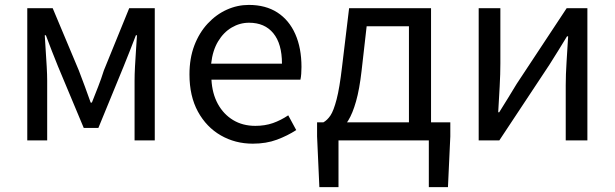

<svg xmlns="http://www.w3.org/2000/svg" viewBox="-20 -577 2526 789"><path d="M92.1 0V-543.4H196.5L303.8 -287.8Q316.6 -253.8 328.9 -221.2Q341.1 -188.6 352.6 -155.5H357.6Q370.6 -188.6 383.5 -221.2Q396.3 -253.8 406.9 -287.8L511 -543.4H616V0H533V-245.5Q533 -269.7 534.7 -302.7Q536.4 -335.7 538.8 -370.1Q541.1 -404.5 542.9 -432.2H538.5Q526.5 -400.3 513.3 -367.3Q500 -334.2 488 -304L384.3 -51.4H324.1L218.4 -304Q206.4 -334.2 193.1 -367.5Q179.9 -400.7 168.5 -432.2H163.9Q165.6 -404.5 167.8 -370.1Q170 -335.7 172 -302.7Q173.9 -269.7 173.9 -245.5V0Z M1018.7 13.4Q946.5 13.4 887.4 -20.6Q828.3 -54.6 793.4 -118.2Q758.6 -181.9 758.6 -271Q758.6 -337.5 778.6 -390.1Q798.7 -442.7 833.5 -480.1Q868.4 -517.6 912 -537.2Q955.6 -556.8 1002.4 -556.8Q1071.6 -556.8 1119.8 -525.7Q1168 -494.5 1193.4 -437.1Q1218.9 -379.7 1218.9 -301.7Q1218.9 -287.4 1217.9 -274.1Q1217 -260.7 1214.6 -249.7H848.9Q852 -192.4 875.3 -149.8Q898.7 -107.2 938.1 -83.5Q977.4 -59.8 1029.3 -59.8Q1068.8 -59.8 1101.5 -71.2Q1134.1 -82.7 1164.5 -103.1L1197.3 -42.5Q1161.8 -19.4 1118 -3Q1074.2 13.4 1018.7 13.4ZM847.7 -315.5H1138.7Q1138.7 -397.1 1103.2 -440.3Q1067.8 -483.6 1003.5 -483.6Q965.5 -483.6 932.1 -463.9Q898.7 -444.3 876.2 -406.9Q853.7 -369.6 847.7 -315.5Z M1371 0V192.1H1292.4L1283 -16.5V-74.3H1830.5V-16.5L1820.8 192.1H1742.2V0ZM1660.5 -27.6V-469H1486.7L1465.8 -285.3Q1457.2 -210 1443.1 -160.5Q1429.1 -111 1411.1 -81.9Q1393.2 -52.8 1372.6 -39.1Q1352 -25.4 1330.5 -20.8L1309 -74.3Q1324.8 -83 1338 -102.5Q1351.1 -122 1363.2 -168.5Q1375.4 -214.9 1385.6 -302.5L1414.6 -543.4H1751.3V-27.6Z M1947.1 0V-543.4H2036.2V-316.1Q2036.2 -273.5 2033.3 -220.9Q2030.4 -168.3 2027.3 -115.7H2031.5Q2047.3 -141.1 2067.8 -174.2Q2088.4 -207.3 2103.2 -232.3L2308.7 -543.4H2393.8V0H2304.8V-226.7Q2304.8 -269.9 2308.2 -322.5Q2311.5 -375.1 2314.7 -427.7H2310.1Q2294.9 -402.7 2274.2 -369.2Q2253.6 -335.7 2237.8 -311.1L2031.9 0Z"/></svg>

Font: Noto Sans SC Thin
Style: Regular
Weight: 100
Designer: Ryoko NISHIZUKA 西塚涼子 (kana, bopomofo & ideographs); Paul D. Hunt (Latin, Greek & Cyrillic); Sandoll Communications 산돌커뮤니
Foundry: Adobe
Version: Version 2.004-H2;hotconv 1.0.118;makeotfexe 2.5.65603